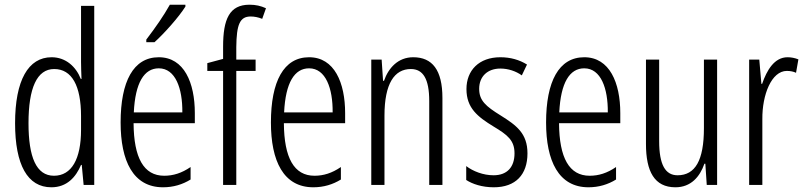

<svg xmlns="http://www.w3.org/2000/svg" viewBox="-20 -785 3418 815"><path d="M198 10C264 10 302 -33 324 -85H327L335 0H380V-760H324V-522C324 -500 325 -478 326 -450H323C303 -501 260 -542 199 -542C100 -542 44 -444 44 -262C44 -85 97 10 198 10ZM209 -39C134 -39 101 -118 101 -262C101 -412 137 -492 210 -492C285 -492 324 -421 324 -292V-234C324 -110 284 -39 209 -39Z M767 -757V-765H701C674 -717 642 -671 601 -617V-606H636C676 -642 738 -711 767 -757ZM654 -542C546 -542 492 -439 492 -265C492 -102 545 10 672 10C716 10 755 -2 789 -23V-76C751 -50 715 -39 677 -39C590 -39 548 -115 547 -262H807V-305C807 -433 762 -542 654 -542ZM654 -495C725 -495 755 -409 754 -308H548C554 -434 592 -495 654 -495Z M1065 -484V-532H983V-585C984 -681 998 -715 1044 -715C1059 -715 1076 -712 1093 -705L1109 -750C1087 -760 1066 -765 1039 -765C954 -765 927 -704 927 -587V-535L860 -517V-484H927V0H983V-484Z M1292 -542C1184 -542 1130 -439 1130 -265C1130 -102 1183 10 1310 10C1354 10 1393 -2 1427 -23V-76C1389 -50 1353 -39 1315 -39C1228 -39 1186 -115 1185 -262H1445V-305C1445 -433 1400 -542 1292 -542ZM1292 -495C1363 -495 1393 -409 1392 -308H1186C1192 -434 1230 -495 1292 -495Z M1734 -542C1670 -542 1629 -497 1610 -442H1606L1600 -532H1556V0H1612V-294C1612 -430 1654 -492 1724 -492C1776 -492 1802 -450 1802 -356V0H1858V-369C1858 -488 1815 -542 1734 -542Z M2219 -134C2219 -219 2172 -253 2105 -295C2042 -334 2014 -358 2014 -408C2014 -461 2050 -494 2104 -494C2137 -494 2170 -483 2195 -465L2217 -511C2185 -531 2147 -542 2104 -542C2013 -542 1960 -486 1960 -407C1960 -326 2008 -289 2075 -248C2135 -212 2164 -189 2164 -134C2164 -76 2133 -41 2075 -41C2031 -41 1988 -58 1959 -80V-21C1985 -4 2026 10 2076 10C2169 10 2219 -44 2219 -134Z M2460 -542C2352 -542 2298 -439 2298 -265C2298 -102 2351 10 2478 10C2522 10 2561 -2 2595 -23V-76C2557 -50 2521 -39 2483 -39C2396 -39 2354 -115 2353 -262H2613V-305C2613 -433 2568 -542 2460 -542ZM2460 -495C2531 -495 2561 -409 2560 -308H2354C2360 -434 2398 -495 2460 -495Z M3024 -532H2968V-241C2968 -104 2931 -41 2856 -41C2804 -41 2778 -86 2778 -186V-532H2722V-174C2722 -57 2758 10 2847 10C2913 10 2951 -35 2970 -90H2974L2980 0H3024Z M3323 -542C3267 -542 3235 -487 3215 -429H3212L3203 -532H3160V0H3216V-279C3215 -383 3255 -484 3320 -484C3335 -484 3349 -481 3359 -476L3369 -533C3354 -539 3338 -542 3323 -542Z"/></svg>

Font: Noto Sans Bengali ExtraCondensed Light
Style: Regular
Weight: 300
Width: 2
Designer: Joana Ranito - Universal Thirst; Jelle Bosma - Monotype Design Team
Foundry: Universal Thirst ehf.
Version: Version 3.000